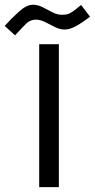

<svg xmlns="http://www.w3.org/2000/svg" viewBox="-92 -785 398 805"><path d="M58.1 -702.6Q34.7 -702.6 17.3 -685.5Q0 -668.5 -28.8 -636.7L-72.3 -676.3Q-42.5 -709.5 -11.5 -737.3Q19.5 -765.1 46.4 -765.1Q66.9 -765.1 87.2 -754.6Q107.4 -744.1 127.4 -733.6Q147.5 -723.1 168 -723.1Q181.2 -723.1 190.4 -725.3Q199.7 -727.5 212.4 -736.3Q225.1 -745.1 248 -764.2L285.6 -714.8Q250 -688 224.9 -674.6Q199.7 -661.1 178.7 -661.1Q159.2 -661.1 138.4 -671.6Q117.7 -682.1 97.4 -692.4Q77.1 -702.6 58.1 -702.6ZM72.3 -599.6H154.8V-0.5H72.3Z"/></svg>

Font: Vazir
Style: Regular
Weight: 400
Designer: Saber Rastikerdar
Foundry: Saber Rastikerdar
Version: Version 30.0.0